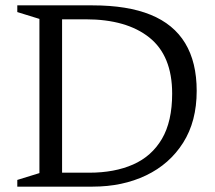

<svg xmlns="http://www.w3.org/2000/svg" viewBox="-20 -696 803 716"><path d="M622 -347Q622 -488 537 -556Q452 -624 299.5 -624H159.5V-676H325.5Q455.5 -676 541.5 -641Q627.5 -606 670.5 -535Q713.5 -464 713.5 -357Q713.5 -243.5 663 -163.8Q612.5 -84 524.8 -42Q437 0 325.5 0H159.5V-52H313Q407 -52 476.2 -82.5Q545.5 -113 583.8 -178Q622 -243 622 -347ZM44.5 0V-25L127 -50.5V-625.5L44.5 -651V-676H211.5V0Z"/></svg>

Font: Newsreader 16pt 16pt
Style: Regular
Weight: 400
Version: Version 1.003